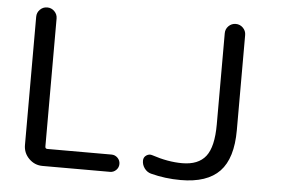

<svg xmlns="http://www.w3.org/2000/svg" viewBox="-50 -812 1234 842"><g transform="rotate(5 567.0 -390.5)"><path d="M169.9 -697.3V-133.8Q169.9 -124 179.7 -124H461.9Q477.5 -124 488.8 -112.8Q500 -101.6 500 -85.9Q500 -70.3 488.8 -59.1Q477.5 -47.9 461.9 -47.9H165Q129.9 -47.9 105 -72.8Q80.1 -97.7 80.1 -132.8V-697.3Q80.1 -715.8 93.3 -729Q106.4 -742.2 125 -742.2Q143.6 -742.2 156.7 -729Q169.9 -715.8 169.9 -697.3ZM910.2 -697.3Q910.2 -715.8 923.3 -729Q936.5 -742.2 955.1 -742.2Q973.6 -742.2 986.8 -729Q1000 -715.8 1000 -697.3V-278.3Q1000 -154.3 944.8 -96.7Q889.6 -39.1 773.4 -39.1Q705.1 -39.1 641.6 -55.7Q624 -60.5 612.8 -75.7Q601.6 -90.8 601.6 -109.4Q601.6 -125 614.3 -133.3Q627 -141.6 640.6 -136.7Q710.9 -113.3 773.4 -113.3Q844.7 -113.3 877.4 -155.3Q910.2 -197.3 910.2 -295.9Z"/></g></svg>

Font: Gen Jyuu GothicX Regular
Style: Regular
Weight: 400
Designer: [Source Han Sans]
Ryoko NISHIZUKA  (kana & ideographs); Paul D. Hunt (Latin, Greek & Cyrillic); Wenlong ZHANG  (bopomofo
Version: Version 1.002.20150607